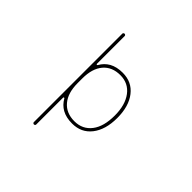

<svg xmlns="http://www.w3.org/2000/svg" viewBox="-224 -1012 1447 1447"><g transform="rotate(45 500.0 -288.5)"><path d="M307.6 182.6V-760.7Q307.6 -765.6 311.5 -769Q315.4 -772.5 320.3 -772.5Q325.2 -772.5 329.1 -769Q333 -765.6 333 -760.7V-464.8Q333 -460 336.9 -459H337.9Q341.8 -458 343.8 -461.9Q369.1 -506.8 411.1 -530.3Q455.1 -554.7 518.6 -554.7Q567.4 -554.7 606 -536.6Q644.5 -518.6 672.9 -482.4Q730.5 -409.2 730.5 -284.2Q730.5 -159.2 672.9 -85.9Q644.5 -49.8 606 -31.7Q567.4 -13.7 518.6 -13.7Q455.1 -13.7 411.1 -38.1Q369.1 -61.5 343.8 -106.4Q341.8 -110.4 337.9 -109.4H336.9Q333 -108.4 333 -103.5V182.6Q333 187.5 329.1 190.9Q325.2 194.3 320.3 194.3Q315.4 194.3 311.5 190.9Q307.6 187.5 307.6 182.6ZM518.6 -529.3Q430.7 -529.3 381.8 -471.7Q333 -414.1 333 -308.6V-259.8Q333 -154.3 381.8 -96.7Q430.7 -38.1 518.6 -38.1Q605.5 -38.1 655.3 -103.5Q704.1 -167 704.1 -284.2Q704.1 -396.5 654.3 -462.9Q604.5 -529.3 518.6 -529.3Z"/></g></svg>

Font: Rounded-X Mgen+ 1mn thin
Style: Regular
Weight: 100
Designer: [Source Han Sans]
Ryoko NISHIZUKA  (kana & ideographs); Paul D. Hunt (Latin, Greek & Cyrillic); Wenlong ZHANG  (bopomofo
Version: Version 1.059.20150602